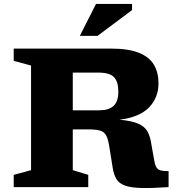

<svg xmlns="http://www.w3.org/2000/svg" viewBox="-20 -955 914 980"><path d="M50 -644.5V-707H545.5Q636.5 -707 689.8 -685.2Q743 -663.5 766 -623.8Q789 -584 789 -530Q789 -456.5 740.5 -406.5Q692 -356.5 589.5 -344Q651.5 -338.5 685 -324Q718.5 -309.5 732.8 -283.8Q747 -258 752.5 -219L765 -148.5Q769.5 -118.5 776.5 -104.2Q783.5 -90 798.2 -85.8Q813 -81.5 840.5 -81.5V0Q754.5 6 700.8 4.5Q647 3 617.2 -8Q587.5 -19 574 -41.5Q560.5 -64 555 -100L537.5 -209Q532 -244 522.5 -262.5Q513 -281 492.5 -287.8Q472 -294.5 433.5 -294.5H351.5V-86.5L430.5 -62.5V0H50V-62.5L138.5 -86.5V-620.5ZM486.5 -392Q535.5 -392 559.8 -414.5Q584 -437 584 -488Q584 -537.5 562.2 -561Q540.5 -584.5 480 -584.5H351.5V-392ZM387.5 -772 470 -935H654V-903.5L478 -772Z"/></svg>

Font: Newsreader Caption
Style: Bold
Weight: 700
Designer: Hugues Gentile
Foundry: Production Type
Version: Version 1.001